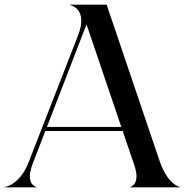

<svg xmlns="http://www.w3.org/2000/svg" viewBox="-77 -800 790 820"><path d="M-57 0H78.5V-1.5C76 -1.5 29.5 -14.5 62 -99L116.5 -240.5H447L496.5 -95C524.5 -13 481 -1.5 479 -1.5V0H692.5V-1.5C685.5 -1.5 638 -15.5 604.5 -113L378.5 -780H222.5V-778C226.5 -778 299.5 -760.5 257 -650.5L45.5 -107.5C10 -16 -48.5 -1.5 -57 -1.5ZM123.5 -258 292.5 -696 441 -258Z"/></svg>

Font: Beautique Display Thin
Style: Bold
Weight: 500
Designer: Nhat-Quang Ngo
Version: Version 1.100;Glyphs 3.2.3 (3260)